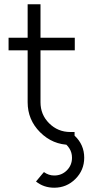

<svg xmlns="http://www.w3.org/2000/svg" viewBox="-20 -676 413 896"><path d="M109 -656V-500H20V-441H109V-199Q109 -117 167 -59Q226 0 308 0H328V-60H308Q250 -60 209 -101Q169 -141 169 -199V-441H329V-500H169V-656ZM328 -43 271 -14Q291 -4 304 17Q316 36 316 60Q316 95 292 119Q268 143 233 143Q207 143 185 127Q185 127 175.5 138Q166 149 148 171Q184 200 233 200Q291 200 332 159Q373 118 373 60Q373 -1 328 -43Z"/></svg>

Font: Unageo
Style: Light
Weight: 300
Designer: Richard Sepsi
Foundry: Richard Sepsi
Version: Version 2.000